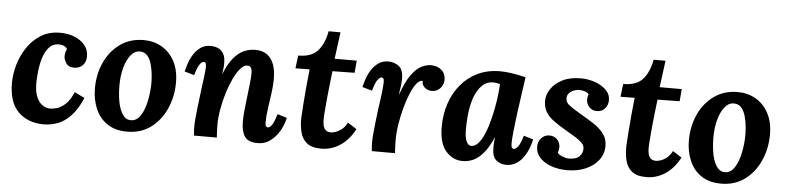

<svg xmlns="http://www.w3.org/2000/svg" viewBox="-42 -860 4424 1081"><g transform="rotate(5 2169.5 -320.0)"><path d="M273 -511Q319 -511 355.5 -496Q392 -481 413.5 -454.5Q435 -428 435 -391Q435 -361 417.5 -342Q400 -323 371 -322Q337 -321 323 -342.5Q309 -364 309 -381Q309 -390 311.5 -401.5Q314 -413 319 -423Q315 -432 302 -438.5Q289 -445 271 -445Q239 -445 218.5 -423.5Q198 -402 186.5 -369Q175 -336 170 -299.5Q165 -263 164 -233Q162 -179 174 -146Q186 -113 206 -98Q226 -83 247 -81Q266 -80 290 -86.5Q314 -93 339 -115.5Q364 -138 384 -185L441 -157Q413 -92 378 -55Q343 -18 304 -3.5Q265 11 223 11Q135 10 81 -43Q27 -96 27 -207Q27 -255 42 -308Q57 -361 87.5 -407Q118 -453 164 -482Q210 -511 273 -511Z M746 -511Q802 -511 847.5 -485Q893 -459 920 -409Q947 -359 947 -288Q947 -209 916.5 -140.5Q886 -72 830 -30.5Q774 11 696 11Q629 11 584 -19.5Q539 -50 517 -102Q495 -154 495 -216Q495 -296 525.5 -363Q556 -430 612.5 -470.5Q669 -511 746 -511ZM731 -445Q701 -446 678.5 -418.5Q656 -391 643.5 -345Q631 -299 631 -244Q631 -214 634.5 -181Q638 -148 647.5 -119.5Q657 -91 672.5 -73Q688 -55 712 -55Q738 -55 756 -75Q774 -95 785.5 -126.5Q797 -158 802.5 -193Q808 -228 809 -259Q810 -286 807 -318Q804 -350 796 -379Q788 -408 772 -426.5Q756 -445 731 -445Z M1435 11Q1380 11 1360.5 -19Q1341 -49 1341 -102Q1341 -132 1345 -169.5Q1349 -207 1353.5 -246Q1358 -285 1362 -319.5Q1366 -354 1366 -377Q1366 -392 1363 -401.5Q1360 -411 1354 -415Q1348 -419 1338 -419Q1320 -419 1300.5 -397Q1281 -375 1263 -337.5Q1245 -300 1231 -254.5Q1217 -209 1208.5 -161.5Q1200 -114 1200 -72Q1200 -59 1201 -35.5Q1202 -12 1203 0H1074Q1072 -21 1071.5 -29.5Q1071 -38 1071 -48Q1071 -69 1073.5 -97.5Q1076 -126 1080 -159.5Q1084 -193 1088 -226Q1091 -253 1094.5 -278.5Q1098 -304 1101 -326.5Q1104 -349 1105.5 -366Q1107 -383 1107 -392Q1107 -409 1102.5 -413.5Q1098 -418 1093 -418Q1082 -418 1070 -401Q1058 -384 1045 -339L990 -355Q995 -376 1004 -403Q1013 -430 1029 -454.5Q1045 -479 1068 -495Q1091 -511 1124 -511Q1146 -511 1165 -503Q1184 -495 1196 -475.5Q1208 -456 1208 -420Q1208 -401 1206 -389Q1204 -377 1202 -360H1203Q1227 -420 1255.5 -453Q1284 -486 1314.5 -498.5Q1345 -511 1374 -511Q1417 -511 1443 -492Q1469 -473 1481.5 -438.5Q1494 -404 1494 -357Q1494 -321 1488 -277Q1482 -233 1475.5 -189Q1469 -145 1469 -108Q1469 -92 1474 -87Q1479 -82 1484 -82Q1495 -82 1507 -99Q1519 -116 1532 -161L1586 -145Q1582 -124 1570.5 -97Q1559 -70 1540 -45.5Q1521 -21 1495 -5Q1469 11 1435 11Z M1845 -651 1825 -500H1950L1944 -431L1819 -429Q1815 -393 1810 -351.5Q1805 -310 1801.5 -270.5Q1798 -231 1795.5 -199.5Q1793 -168 1793 -151Q1793 -138 1796 -122.5Q1799 -107 1809 -96Q1819 -85 1841 -85Q1849 -85 1864.5 -89.5Q1880 -94 1898 -107Q1916 -120 1931 -148L1982 -116Q1948 -52 1899 -20.5Q1850 11 1794 11Q1739 11 1711.5 -12Q1684 -35 1675 -72.5Q1666 -110 1667 -151Q1669 -185 1672 -231.5Q1675 -278 1680 -329.5Q1685 -381 1690 -428L1610 -427L1619 -500Q1693 -500 1728.5 -539Q1764 -578 1778 -651Z M2079 0Q2077 -21 2076.5 -29.5Q2076 -38 2076 -48Q2076 -69 2078.5 -98.5Q2081 -128 2085 -162Q2089 -196 2093 -229Q2098 -265 2102.5 -297.5Q2107 -330 2109.5 -355Q2112 -380 2112 -392Q2112 -409 2107.5 -413.5Q2103 -418 2098 -418Q2087 -418 2075 -401Q2063 -384 2050 -339L1995 -355Q2000 -376 2009 -403Q2018 -430 2034 -454.5Q2050 -479 2073 -495Q2096 -511 2129 -511Q2161 -511 2187 -492Q2213 -473 2213 -420Q2213 -404 2210.5 -382Q2208 -360 2203 -331H2204Q2231 -407 2259.5 -445.5Q2288 -484 2316 -497.5Q2344 -511 2368 -511Q2406 -511 2429 -490.5Q2452 -470 2452 -435Q2452 -409 2433.5 -388Q2415 -367 2385 -367Q2363 -367 2346 -381Q2329 -395 2330 -419Q2313 -421 2295.5 -399.5Q2278 -378 2262.5 -340.5Q2247 -303 2234.5 -257Q2222 -211 2214.5 -163Q2207 -115 2207 -72Q2207 -59 2208 -35.5Q2209 -12 2210 0Z M2761 -511Q2789 -511 2826.5 -505.5Q2864 -500 2905 -490Q2900 -453 2892 -399Q2884 -345 2876.5 -288.5Q2869 -232 2864 -184.5Q2859 -137 2859 -111Q2859 -93 2863.5 -87.5Q2868 -82 2873 -82Q2885 -82 2898 -99Q2911 -116 2924 -161L2978 -145Q2974 -124 2964 -97Q2954 -70 2937.5 -45.5Q2921 -21 2896.5 -5Q2872 11 2839 11Q2807 11 2783 -8Q2759 -27 2759 -80Q2759 -93 2760 -109Q2761 -125 2763 -138H2762Q2744 -95 2723.5 -66Q2703 -37 2681.5 -20Q2660 -3 2637.5 4Q2615 11 2592 11Q2537 11 2498 -33.5Q2459 -78 2459 -171Q2459 -240 2479 -301Q2499 -362 2538 -409.5Q2577 -457 2633 -484Q2689 -511 2761 -511ZM2724 -445Q2696 -445 2672.5 -427Q2649 -409 2631.5 -374Q2614 -339 2605 -287Q2596 -235 2596 -166Q2596 -125 2606 -101.5Q2616 -78 2634 -78Q2656 -78 2675 -100.5Q2694 -123 2709.5 -161.5Q2725 -200 2736.5 -247.5Q2748 -295 2755.5 -344.5Q2763 -394 2765 -439Q2760 -441 2747.5 -443Q2735 -445 2724 -445Z M3183 11Q3135 11 3094.5 -3Q3054 -17 3029 -43.5Q3004 -70 3004 -105Q3004 -136 3022.5 -155.5Q3041 -175 3068 -175Q3095 -175 3112 -157Q3129 -139 3129 -113Q3129 -106 3127.5 -98.5Q3126 -91 3123 -83Q3128 -73 3149.5 -64Q3171 -55 3186 -55Q3230 -55 3247.5 -74Q3265 -93 3265 -117Q3265 -136 3250.5 -150.5Q3236 -165 3213 -179Q3190 -193 3164 -208Q3117 -235 3086 -258Q3055 -281 3040.5 -306.5Q3026 -332 3026 -367Q3026 -402 3048 -435Q3070 -468 3112.5 -489.5Q3155 -511 3216 -511Q3256 -511 3294.5 -498Q3333 -485 3358.5 -460.5Q3384 -436 3384 -401Q3384 -375 3367 -355Q3350 -335 3321 -335Q3294 -335 3277.5 -353.5Q3261 -372 3261 -396Q3261 -404 3262.5 -411Q3264 -418 3267 -425Q3259 -436 3242.5 -440.5Q3226 -445 3212 -445Q3198 -445 3182.5 -439Q3167 -433 3156 -421.5Q3145 -410 3145 -393Q3145 -379 3151.5 -368.5Q3158 -358 3178 -344.5Q3198 -331 3238 -307Q3271 -288 3305.5 -266Q3340 -244 3363.5 -214.5Q3387 -185 3387 -143Q3387 -98 3360 -63Q3333 -28 3287 -8.5Q3241 11 3183 11Z M3682 -651 3662 -500H3787L3781 -431L3656 -429Q3652 -393 3647 -351.5Q3642 -310 3638.5 -270.5Q3635 -231 3632.5 -199.5Q3630 -168 3630 -151Q3630 -138 3633 -122.5Q3636 -107 3646 -96Q3656 -85 3678 -85Q3686 -85 3701.5 -89.5Q3717 -94 3735 -107Q3753 -120 3768 -148L3819 -116Q3785 -52 3736 -20.5Q3687 11 3631 11Q3576 11 3548.5 -12Q3521 -35 3512 -72.5Q3503 -110 3504 -151Q3506 -185 3509 -231.5Q3512 -278 3517 -329.5Q3522 -381 3527 -428L3447 -427L3456 -500Q3530 -500 3565.5 -539Q3601 -578 3615 -651Z M4103 -511Q4159 -511 4204.5 -485Q4250 -459 4277 -409Q4304 -359 4304 -288Q4304 -209 4273.5 -140.5Q4243 -72 4187 -30.5Q4131 11 4053 11Q3986 11 3941 -19.5Q3896 -50 3874 -102Q3852 -154 3852 -216Q3852 -296 3882.5 -363Q3913 -430 3969.5 -470.5Q4026 -511 4103 -511ZM4088 -445Q4058 -446 4035.5 -418.5Q4013 -391 4000.5 -345Q3988 -299 3988 -244Q3988 -214 3991.5 -181Q3995 -148 4004.5 -119.5Q4014 -91 4029.5 -73Q4045 -55 4069 -55Q4095 -55 4113 -75Q4131 -95 4142.5 -126.5Q4154 -158 4159.5 -193Q4165 -228 4166 -259Q4167 -286 4164 -318Q4161 -350 4153 -379Q4145 -408 4129 -426.5Q4113 -445 4088 -445Z"/></g></svg>

Font: Lora
Style: Italic
Weight: 400
Italic angle: -3°
Designer: Olga Karpushina, Alexei Vanyashin (Cyrillic)
Foundry: Cyreal
Version: Version 3.008